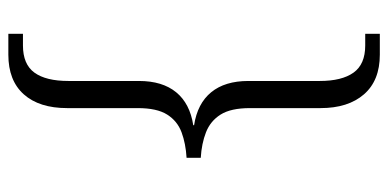

<svg xmlns="http://www.w3.org/2000/svg" viewBox="-255 -545 930 460"><g transform="rotate(-90 210.0 -315.0)"><path d="M309 130Q247 130 214 92Q181 54 181 -12V-181Q181 -227 165.5 -251.5Q150 -276 123 -286.5Q96 -297 62 -299V-333Q96 -335 123 -345Q150 -355 165.5 -379.5Q181 -404 181 -450V-619Q181 -686 214 -723Q247 -760 309 -760H359V-725H331Q286 -725 266 -697.5Q246 -670 246 -616V-447Q246 -391 219 -358Q192 -325 140 -317V-315Q192 -307 219 -274Q246 -241 246 -185V-14Q246 39 266 67Q286 95 331 95H359V130Z"/></g></svg>

Font: Noto Serif Hebrew Light
Style: Regular
Weight: 300
Version: Version 2.003